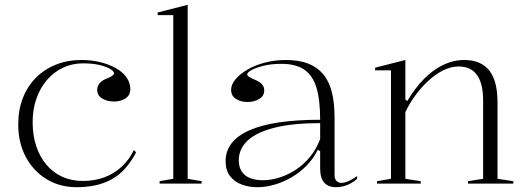

<svg xmlns="http://www.w3.org/2000/svg" viewBox="-20 -765 2193 800"><path d="M300 15Q229 15 174 -18.5Q119 -52 87.5 -111Q56 -170 56 -246Q56 -307 75 -356Q94 -405 129 -440.5Q164 -476 212.5 -495.5Q261 -515 320 -515Q359 -515 395.5 -506.5Q432 -498 461 -482Q490 -466 506.5 -443.5Q523 -421 523 -393Q523 -376 513.5 -364.5Q504 -353 488 -347.5Q472 -342 454 -342Q427 -342 406 -354.5Q385 -367 385 -391Q385 -406 395.5 -418.5Q406 -431 426 -438Q455 -450 455 -459Q455 -468 439.5 -477.5Q424 -487 395.5 -494Q367 -501 326 -501Q280 -501 241.5 -482.5Q203 -464 175 -431Q147 -398 131.5 -353.5Q116 -309 116 -256Q116 -201 131 -156Q146 -111 173.5 -78.5Q201 -46 239.5 -28.5Q278 -11 325 -11Q373 -11 413 -25.5Q453 -40 485 -68.5Q517 -97 538 -140L547 -130Q526 -90 500.5 -62Q475 -34 443.5 -17Q412 0 376 7.5Q340 15 300 15Z M762 -20 820 -10V0H645V-10L702 -20V-702H637V-713L762 -745Z M1170 -515Q1225 -515 1263 -500.5Q1301 -486 1326 -456.5Q1351 -427 1362.5 -382Q1374 -337 1374 -275V-36Q1374 -19 1382 -11Q1390 -3 1402 -3Q1416 -3 1433.5 -11Q1451 -19 1468 -31V-20Q1456 -9 1441.5 -1Q1427 7 1411 11Q1395 15 1380 15Q1348 15 1331 -4Q1314 -23 1314 -63Q1314 -90 1314 -102.5Q1314 -115 1314 -121.5Q1314 -128 1314 -135L1304 -141Q1286 -104 1257.5 -75Q1229 -46 1194.5 -26Q1160 -6 1123.5 4.5Q1087 15 1053 15Q1016 15 986 3.5Q956 -8 938 -32Q920 -56 920 -93Q920 -178 1019 -222Q1118 -266 1314 -266Q1314 -349 1298.5 -400Q1283 -451 1247.5 -475Q1212 -499 1152 -499Q1111 -499 1078.5 -491Q1046 -483 1028 -473Q1010 -463 1010 -455Q1010 -450 1017.5 -445Q1025 -440 1046 -431Q1081 -416 1081 -389Q1081 -365 1060 -352.5Q1039 -340 1011 -340Q984 -340 963.5 -352.5Q943 -365 943 -391Q943 -413 961.5 -435Q980 -457 1012 -475.5Q1044 -494 1085 -504.5Q1126 -515 1170 -515ZM1314 -252Q1200 -252 1124.5 -233Q1049 -214 1012 -179.5Q975 -145 975 -97Q975 -67 988.5 -48.5Q1002 -30 1024.5 -22Q1047 -14 1076 -14Q1107 -14 1142 -24.5Q1177 -35 1210.5 -56.5Q1244 -78 1271 -110.5Q1298 -143 1314 -186Z M2119 -10V0H1930V-10L1993 -20V-346Q1993 -417 1967.5 -452.5Q1942 -488 1891 -488Q1859 -488 1827 -472Q1795 -456 1765.5 -429Q1736 -402 1711 -368Q1686 -334 1669 -298V-20L1733 -10V0H1551V-10L1609 -20V-472H1543V-483L1669 -515V-350L1677 -344Q1709 -398 1746.5 -436Q1784 -474 1826.5 -494.5Q1869 -515 1914 -515Q1950 -515 1976.5 -503.5Q2003 -492 2020 -469.5Q2037 -447 2045 -414Q2053 -381 2053 -338V-20Z"/></svg>

Font: Kalnia Light
Style: Regular
Weight: 300
Designer: Frida Medrano
Foundry: Frida Medrano
Version: Version 1.105